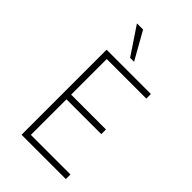

<svg xmlns="http://www.w3.org/2000/svg" viewBox="-240 -871 950 950"><g transform="rotate(45 235.0 -396.5)"><path d="M249 -648.9 167.5 -793.5H124.5L221.2 -648.9ZM420.4 -563V-595.2H110.4V0H420.4V-32.2H143.6V-281.2H387.2V-314H143.6V-563Z"/></g></svg>

Font: Now ExtraLight
Style: Regular
Weight: 200
Designer: Alfredo Marco Pradil
Foundry: Alfredo Marco Pradil
Version: Version 1.200;hotconv 1.0.109;makeotfexe 2.5.65596